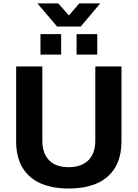

<svg xmlns="http://www.w3.org/2000/svg" viewBox="-20 -1067 788 1099"><path d="M373.2 12Q279.3 12 211.8 -17.8Q144.3 -47.5 108.3 -108.1Q72.4 -168.7 72.4 -259V-686.4H222.2V-262.8Q222.2 -189 261.2 -149.5Q300.2 -110 373 -110Q445.7 -110 485.6 -149.5Q525.5 -189 525.5 -262.8V-686.4H675.3V-259Q675.3 -168.7 639.1 -108.1Q602.9 -47.5 535.4 -17.8Q467.9 12 373.2 12ZM211.7 -754.6V-871.7H330V-754.6ZM418.3 -754.6V-871.7H536.7V-754.6ZM194.4 -1047.4H313.9L402.4 -946.7L346 -945.9L433.7 -1047.4H553.6L442.3 -915.2H306.5Z"/></svg>

Font: Archivo Variable SemiBold
Style: Regular
Weight: 600
Designer: Hector Gatti
Foundry: Omnibus-Type
Version: Version 2.001